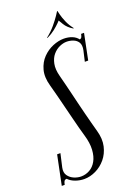

<svg xmlns="http://www.w3.org/2000/svg" viewBox="-172 -915 698 985"><g transform="rotate(-20 177.0 -422.5)"><path d="M5.1 0H-10.9L22.1 -160.5H40.1L23.4 -87Q18.1 -61.2 30 -44.5Q41.9 -27.8 61.4 -19.6Q81 -11.4 99.2 -11.4Q124.8 -11.4 146.8 -23.8Q168.9 -36.1 182.6 -60.8Q196.4 -85.4 198.6 -121.6Q200.9 -157.8 186.8 -205Q181 -223.8 174.2 -250.2Q167.5 -276.8 159.4 -308.1Q151.4 -339.5 143 -373.4Q134.6 -407.2 126 -440.9Q117.4 -474.5 109 -504.9Q95 -554.2 105.3 -592.2Q115.6 -630.1 140.5 -655.6Q165.4 -681 196.6 -693.8Q227.8 -706.5 255.9 -706.5Q280.6 -706.5 300.8 -698.6Q320.9 -690.8 333.4 -674.4Q340.4 -676.4 343.4 -681.1Q346.4 -685.9 349 -699H365L336.4 -557.9H318L331.4 -616.2Q336.8 -642.9 327.6 -658.1Q318.4 -673.2 300.8 -680Q283.2 -686.8 264.9 -686.8Q246.2 -686.8 225.8 -677.7Q205.4 -668.6 189.4 -649.9Q173.5 -631.2 167.6 -602.2Q161.6 -573.1 172.2 -533.4Q178.2 -509.1 185.4 -481.8Q192.5 -454.5 199.4 -424.8Q206.4 -395.1 213.7 -365.4Q221 -335.6 228.3 -306.8Q235.6 -278 242.6 -251.6Q249.5 -225.2 255.8 -202.8Q269.1 -155.6 260.3 -117.3Q251.5 -79 228.4 -51.3Q205.2 -23.6 174 -8.6Q142.8 6.5 110.9 6.5Q86.6 6.5 63.3 -1.8Q40 -10 24.9 -25.9Q14.6 -25.2 10.9 -18.4Q7.1 -11.6 5.1 0ZM181 -739 177.1 -739.4Q206.4 -762.6 226.8 -787.1Q247.2 -811.6 259.4 -829.8Q271.5 -847.9 273.1 -850.9H275.1L265.4 -804Q263.8 -802 252.6 -790.6Q241.4 -779.2 223.3 -764.8Q205.2 -750.4 181 -739ZM320.2 -739Q292.1 -756.2 278.8 -778.3Q265.4 -800.4 263.4 -804L273.1 -850.9H275.1Q275.8 -847.9 280.2 -829.8Q284.6 -811.6 295.2 -787.1Q305.8 -762.6 324.1 -739.4Z"/></g></svg>

Font: Emberly Black
Style: Italic
Weight: 900
Italic angle: -12°
Designer: Rajesh Rajput
Foundry: Rajesh Rajput
Version: Version 1.000